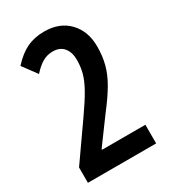

<svg xmlns="http://www.w3.org/2000/svg" viewBox="-178 -816 810 909"><g transform="rotate(-30 227.0 -362.0)"><path d="M404 0H31V-84L169 -281Q212 -342 235.5 -384Q259 -426 268 -459.5Q277 -493 277 -531Q277 -572 256.5 -597Q236 -622 197 -622Q168 -622 143 -608.5Q118 -595 88 -562L31 -639Q73 -685 114.5 -704.5Q156 -724 209 -724Q293 -724 342.5 -672.5Q392 -621 392 -537Q392 -486 380.5 -441.5Q369 -397 342 -350.5Q315 -304 270 -246L167 -106V-102H404Z"/></g></svg>

Font: Noto Sans ExtraCondensed SemiBold
Style: Regular
Weight: 600
Width: 2
Designer: Monotype Design Team
Foundry: Monotype Imaging Inc.
Version: Version 2.013; ttfautohint (v1.8.4.7-5d5b)